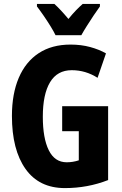

<svg xmlns="http://www.w3.org/2000/svg" viewBox="-20 -952 623 982"><path d="M298 -409H533V-31Q428 10 312 10Q180 10 110.5 -88Q41 -186 41 -359Q41 -472 76 -554Q111 -636 178 -680Q245 -724 341 -724Q395 -724 441 -711.5Q487 -699 522 -679L479 -554Q418 -593 347 -593Q273 -593 236 -531.5Q199 -470 199 -355Q199 -245 229.5 -183.5Q260 -122 321 -122Q353 -122 383 -132V-281H298ZM264 -772Q255 -791 238 -818.5Q221 -846 202 -873.5Q183 -901 169 -919V-932H258Q289 -904 330 -855Q351 -881 368.5 -899Q386 -917 403 -932H491V-919Q477 -900 459 -873Q441 -846 424 -819Q407 -792 396 -772Z"/></svg>

Font: Noto Sans ExtraCondensed ExtraBold
Style: Regular
Weight: 800
Width: 2
Designer: Monotype Design Team
Foundry: Monotype Imaging Inc.
Version: Version 2.013; ttfautohint (v1.8.4.7-5d5b)